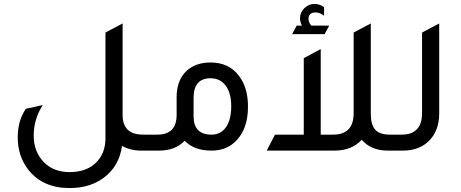

<svg xmlns="http://www.w3.org/2000/svg" viewBox="-20 -764 2338 974"><path d="M706 -81H772V0H696Q642 0 599 -24Q585 79 506 138Q436 190 333 190Q199 190 126 100Q70 30 70 -67Q70 -152 111 -212L197 -231Q151 -160 151 -76Q151 7 204 60Q253 109 333 109Q424 109 473 55Q515 9 515 -63V-599L602 -645V-181Q602 -81 706 -81Z M876 -271Q876 -358 928 -406Q974 -447 1048 -447Q1143 -447 1194 -377Q1238 -318 1238 -223Q1238 -115 1182 -54Q1133 0 1054 0Q964 0 917 -50Q869 0 788 0H712V-81H778Q876 -81 876 -181ZM962 -174Q962 -81 1053 -81Q1100 -81 1126.5 -119Q1153 -157 1153 -225Q1153 -292 1125 -329.5Q1097 -367 1048 -367Q962 -367 962 -267Z M1650 -634 1627 -591H1462L1485 -634H1512Q1502 -652 1502 -672Q1502 -701 1524 -722.5Q1546 -744 1576 -744Q1601 -744 1624 -728V-684Q1602 -701 1582 -701Q1545 -701 1545 -668Q1545 -651 1559 -634ZM1958 -81H2024V0H1948Q1862 0 1815 -55Q1765 0 1677 0H1333L1375 -81H1521V-469L1607 -515V-81H1670Q1774 -81 1774 -190V-599L1861 -645V-189Q1861 -131 1883.5 -106Q1906 -81 1958 -81Z M1964 0V-81H2017Q2121 -81 2121 -190V-599L2208 -645V-189Q2208 -100 2155 -48Q2105 0 2024 0Z"/></svg>

Font: Space Grotesk Medium
Style: Regular
Weight: 500
Designer: Florian Karsten
Foundry: Florian Karsten
Version: Version 2.000